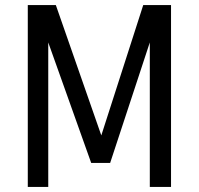

<svg xmlns="http://www.w3.org/2000/svg" viewBox="-20 -740 787 760"><path d="M341 -95 171 -572V0H90V-720H201L381 -204L547 -720H657V0H573V-572L416 -95Z"/></svg>

Font: Carrois Gothic SC
Style: Regular
Weight: 400
Designer: Ralph du Carrois
Foundry: Ralph du Carrois
Version: Version 1.002